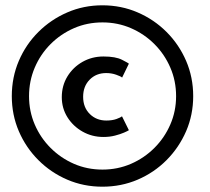

<svg xmlns="http://www.w3.org/2000/svg" viewBox="-20 -692 790 724"><path d="M24.5 -329.5Q24.5 -400.5 51 -462.5Q77.5 -524.5 124.8 -571.5Q172 -618.5 233.8 -645.2Q295.5 -672 366 -672Q437 -672 499 -645.2Q561 -618.5 608 -571.5Q655 -524.5 681.8 -462.5Q708.5 -400.5 708.5 -329.5Q708.5 -259 681.8 -197.2Q655 -135.5 608 -88.2Q561 -41 499 -14.5Q437 12 366 12Q295.5 12 233.8 -14.5Q172 -41 124.8 -88.2Q77.5 -135.5 51 -197.2Q24.5 -259 24.5 -329.5ZM89.5 -329.5Q89.5 -272.5 111 -222.5Q132.5 -172.5 170.8 -134.2Q209 -96 259 -74.2Q309 -52.5 366.5 -52.5Q423.5 -52.5 473.8 -74.2Q524 -96 562.2 -134.2Q600.5 -172.5 622.2 -222.5Q644 -272.5 644 -329.5Q644 -387 622.2 -437.2Q600.5 -487.5 562.2 -525.8Q524 -564 473.8 -585.8Q423.5 -607.5 366.5 -607.5Q309 -607.5 259 -585.8Q209 -564 170.8 -525.8Q132.5 -487.5 111 -437Q89.5 -386.5 89.5 -329.5ZM380.5 -416.5Q400.5 -416.5 418.2 -410.2Q436 -404 440.5 -399.5L466 -452Q464.5 -454 440.2 -466.5Q416 -479 370 -479Q327 -479 291.2 -458.8Q255.5 -438.5 234.2 -403.8Q213 -369 213 -325.5Q213 -284 234.2 -250Q255.5 -216 291.2 -195.8Q327 -175.5 370 -175.5Q394 -175.5 414 -180.8Q434 -186 447.8 -192Q461.5 -198 466 -201L440 -253.5Q435 -249 419 -243.2Q403 -237.5 381 -237.5Q343.5 -237.5 318.5 -262.2Q293.5 -287 293.5 -327Q293.5 -366.5 318 -391.5Q342.5 -416.5 380.5 -416.5Z"/></svg>

Font: League Spartan Thin Medium
Style: Regular
Weight: 500
Version: Version 2.002